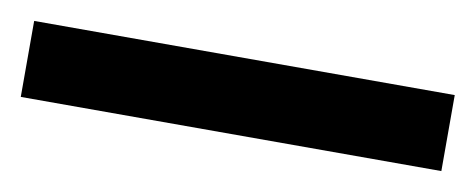

<svg xmlns="http://www.w3.org/2000/svg" viewBox="-30 -910 530 214"><g transform="rotate(10 235.0 -803.0)"><path d="M473 -760H-3V-846H473Z"/></g></svg>

Font: Noto Sans Display SemiBold
Style: Regular
Weight: 600
Designer: Monotype Design Team
Foundry: Monotype Imaging Inc.
Version: Version 2.003